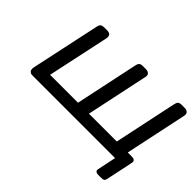

<svg xmlns="http://www.w3.org/2000/svg" viewBox="-159 -1035 1572 1572"><g transform="rotate(45 627.0 -249.5)"><path d="M100.1 -36.1Q100.1 -49.3 103 -61L230 -654.8Q235.8 -678.7 246.3 -686.3Q256.8 -693.8 277.8 -693.8H312Q355 -693.8 355 -657.2Q355 -646 353 -640.1L238.8 -106H562L676.8 -647.9Q681.6 -674.8 691.9 -684.3Q702.1 -693.8 726.1 -693.8H761.2Q779.3 -693.8 789.6 -686.5Q799.8 -679.2 802.5 -671.6Q805.2 -664.1 805.2 -657.2Q805.2 -651.4 801.8 -639.2L689 -106H1011.2L1126 -647.9Q1130.9 -674.8 1140.9 -684.3Q1150.9 -693.8 1174.8 -693.8H1210Q1228 -693.8 1238.5 -686.5Q1249 -679.2 1251.5 -671.6Q1253.9 -664.1 1253.9 -657.2Q1253.9 -651.4 1251 -639.2L1138.2 -106H1185.1Q1223.1 -106 1223.1 -78.1Q1223.1 -71.3 1172.9 162.1Q1168.9 183.1 1160.4 189Q1151.9 194.8 1132.8 194.8H1095.2Q1081.1 194.8 1073 189.5Q1064.9 184.1 1063.5 179Q1062 173.8 1062 168.9Q1062 166 1097.2 0H148.9Q128.9 0 122.1 -2.4Q115.2 -4.9 105 -16.1Q100.1 -24.9 100.1 -36.1Z"/></g></svg>

Font: CMU Sans Serif
Style: BoldOblique
Weight: 700
Italic angle: -12°
Version: Version 0.7.0